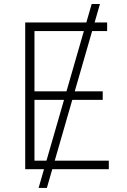

<svg xmlns="http://www.w3.org/2000/svg" viewBox="-20 -839 630 952"><path d="M171.4 92.8 434.6 -819.3H475.6L212.4 92.8ZM105 0V-727.5H511.2V-685.1H150.9V-386.2H489.3V-343.8H150.9V-42.5H519.5V0Z"/></svg>

Font: Inter ExtraLight
Style: Regular
Weight: 250
Designer: Rasmus Andersson
Foundry: rsms
Version: Version 4.001;git-66647c0bb